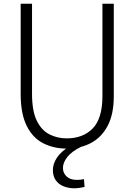

<svg xmlns="http://www.w3.org/2000/svg" viewBox="-20 -788 723 1031"><path d="M339 10Q269 10 212.5 -18.5Q156 -47 123.5 -112Q91 -177 91 -284V-768H152V-284Q152 -192 177.5 -140Q203 -88 245.5 -66.5Q288 -45 338 -45Q426 -45 478 -98.5Q530 -152 530 -272V-768H591V-271Q591 -175 558.5 -113Q526 -51 469 -20.5Q412 10 339 10ZM379 223Q348 223 321.5 212.5Q295 202 279.5 180Q264 158 264 125Q264 91 286.5 57.5Q309 24 359 -6L416 0Q365 25 341.5 55Q318 85 318 114Q318 141 337.5 159.5Q357 178 393 178Q402 178 411.5 177Q421 176 431 174L434 216Q421 219 406.5 221Q392 223 379 223Z"/></svg>

Font: Yaldevi Light
Style: Regular
Weight: 300
Designer: Sol Matas, Rajitha Manaperi, Kosala Senevirathne
Foundry: Mooniak
Version: Version 1.100